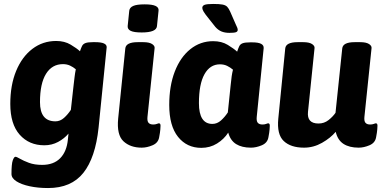

<svg xmlns="http://www.w3.org/2000/svg" viewBox="-20 -738 1953 970"><path d="M223 212Q172 212 130 203Q88 194 63 178Q38 162 38 141Q38 90 44.5 72Q51 54 58 54Q64 54 81 64Q98 74 126 84.5Q154 95 193 95Q251 95 284 61.5Q317 28 323 -33L326 -63Q305 -38 273.5 -21Q242 -4 204 -4Q127 -4 79.5 -57.5Q32 -111 32 -213Q32 -308 61.5 -379.5Q91 -451 143.5 -491Q196 -531 264 -531Q306 -531 337 -512.5Q368 -494 384 -479Q390 -497 395 -506.5Q400 -516 412 -520.5Q424 -525 449 -525H461Q519 -525 519 -500L478 -93Q462 59 401 135.5Q340 212 223 212ZM260 -125Q284 -125 303.5 -142.5Q323 -160 338 -183L351 -300Q354 -325 356.5 -347Q359 -369 363 -388Q350 -399 334 -406.5Q318 -414 298 -414Q243 -414 212.5 -365Q182 -316 182 -222Q182 -125 260 -125Z M696 -574Q657 -574 640.5 -582Q624 -590 625 -606L633 -684Q635 -700 653 -708Q671 -716 711 -716Q749 -716 766 -708Q783 -700 781 -684L773 -606Q770 -574 696 -574ZM696 8Q638 8 603.5 -24.5Q569 -57 577 -139L613 -493Q616 -525 676 -525H704Q734 -525 748.5 -515.5Q763 -506 761 -494L725 -147Q723 -126 730.5 -117.5Q738 -109 754 -109Q765 -109 772.5 -112Q780 -115 783 -115Q791 -115 791 -103Q791 -99 790 -84.5Q789 -70 784 -44Q779 -16 750.5 -4Q722 8 696 8Z M1139 -572Q1116 -572 1099 -579Q1082 -586 1068 -602L1037 -641Q1015 -668 1008.5 -679.5Q1002 -691 1002 -698Q1002 -709 1013.5 -713.5Q1025 -718 1057 -718Q1088 -718 1104 -715Q1120 -712 1128 -703.5Q1136 -695 1143 -679L1171 -615Q1176 -605 1178.5 -598.5Q1181 -592 1181 -587Q1181 -579 1172.5 -575.5Q1164 -572 1139 -572ZM997 9Q924 9 879.5 -46.5Q835 -102 835 -208Q835 -304 863 -376.5Q891 -449 941.5 -489.5Q992 -530 1057 -530Q1100 -530 1131 -511Q1162 -492 1178 -477Q1184 -495 1189 -505Q1194 -515 1206 -519.5Q1218 -524 1243 -524H1255Q1315 -524 1312 -494L1277 -147Q1275 -126 1282.5 -117.5Q1290 -109 1306 -109Q1317 -109 1324.5 -112Q1332 -115 1335 -115Q1343 -115 1343 -103Q1343 -99 1342 -84.5Q1341 -70 1336 -44Q1331 -16 1302.5 -4Q1274 8 1248 8Q1202 8 1173 -10Q1144 -28 1133 -68Q1112 -35 1076.5 -13Q1041 9 997 9ZM1053 -112Q1077 -112 1096.5 -129.5Q1116 -147 1131 -170L1145 -305Q1148 -336 1150.5 -353Q1153 -370 1157 -386Q1144 -397 1128 -405Q1112 -413 1091 -413Q1041 -413 1013 -363Q985 -313 985 -217Q985 -112 1053 -112Z M1516 8Q1449 8 1413.5 -25.5Q1378 -59 1386 -139L1421 -493Q1424 -525 1484 -525H1512Q1542 -525 1556.5 -515.5Q1571 -506 1569 -494L1536 -173Q1530 -114 1589 -114Q1618 -114 1640 -131.5Q1662 -149 1675 -168L1709 -493Q1712 -525 1772 -525H1800Q1830 -525 1844.5 -515.5Q1859 -506 1857 -494L1821 -147Q1819 -126 1826.5 -117.5Q1834 -109 1850 -109Q1861 -109 1868.5 -112Q1876 -115 1879 -115Q1887 -115 1887 -103Q1887 -99 1886 -84.5Q1885 -70 1880 -44Q1875 -16 1846.5 -4Q1818 8 1792 8Q1745 8 1715.5 -11Q1686 -30 1676 -72Q1650 -41 1607 -16.5Q1564 8 1516 8Z"/></svg>

Font: Asap
Style: Bold Italic
Weight: 700
Italic angle: -6°
Designer: Pablo Cosgaya
Foundry: Omnibus-Type
Version: Version 3.001; ttfautohint (v1.8.3)